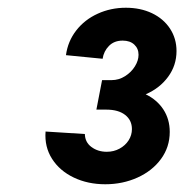

<svg xmlns="http://www.w3.org/2000/svg" viewBox="-20 -915 476 496"><path d="M97.7 -575.2 199.2 -568.8Q199.7 -547.4 216.3 -535.2Q232.9 -522.9 255.9 -522.9Q273.9 -522.9 288.8 -531Q303.7 -539.1 312.3 -552.5Q320.8 -565.9 320.8 -581.5Q320.8 -604.5 303.2 -618.2Q285.6 -631.8 254.9 -631.8H229L243.7 -708H268.1Q287.1 -708 303.2 -718.3Q319.3 -728.5 328.6 -743.7Q337.9 -758.8 337.9 -773.4Q337.9 -789.6 326.9 -799.8Q315.9 -810.1 296.9 -810.1Q274.9 -810.1 261.5 -796.4Q248 -782.7 245.1 -763.2L150.4 -772.5Q155.3 -808.6 177 -836.4Q198.7 -864.3 232.4 -879.6Q266.1 -895 305.2 -895Q342.8 -895 372.6 -880.9Q402.3 -866.7 419.2 -841.1Q436 -815.4 436 -783.2Q436 -746.1 414.3 -716.6Q392.6 -687 356.4 -671.4Q385.7 -657.2 402.1 -632.1Q418.5 -606.9 418.5 -574.2Q418.5 -535.2 396 -504.4Q373.5 -473.6 335.2 -456.3Q296.9 -439 252 -439Q207 -439 170.7 -456.3Q134.3 -473.6 114.5 -504.6Q94.7 -535.6 97.7 -575.2Z"/></svg>

Font: Reddit Sans Fudge
Style: Bold
Weight: 700
Italic angle: -11.25°
Designer: Stephen Hutchings
Version: Version 1.013